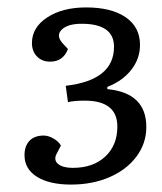

<svg xmlns="http://www.w3.org/2000/svg" viewBox="-20 -859 437 517"><path d="M357 -738Q357 -701 333.5 -671Q310 -641 269 -625V-619Q374 -609 374 -517Q374 -473 347.5 -437.5Q321 -402 275 -382Q229 -362 171 -362Q113 -362 79.5 -383Q46 -404 46 -441Q46 -466 59.5 -480Q73 -494 98 -494Q110 -494 124 -486Q138 -478 144 -467L132 -444Q124 -428 136.5 -417.5Q149 -407 176 -407Q231 -407 263.5 -437.5Q296 -468 296 -518Q296 -588 208 -588Q180 -588 163 -584L157 -628Q287 -643 287 -733Q287 -795 200 -795Q162 -795 146 -779Q130 -763 149 -742L163 -727Q150 -693 115 -693Q93 -693 79.5 -707Q66 -721 66 -743Q66 -785 107 -812Q148 -839 212 -839Q280 -839 318.5 -812.5Q357 -786 357 -738Z"/></svg>

Font: Literata 12pt
Style: Italic
Weight: 400
Italic angle: -2°
Designer: Latin by Veronika Burian and Jose Scaglione. Greek by Irene Vlachou. Cyrillic by Vera Evstafieva
Foundry: TypeTogether
Version: Version 3.002